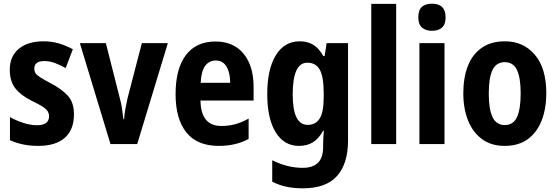

<svg xmlns="http://www.w3.org/2000/svg" viewBox="-20 -781 3020 1041"><path d="M381 -161Q381 -77 331 -33.5Q281 10 188 10Q101 10 34 -21V-146Q66 -128 105.5 -115Q145 -102 181 -102Q246 -102 246 -151Q246 -164 239.5 -176Q233 -188 213 -201.5Q193 -215 153 -234Q94 -263 63.5 -301.5Q33 -340 33 -403Q33 -476 82 -516.5Q131 -557 216 -557Q259 -557 297.5 -546Q336 -535 375 -514L336 -412Q307 -428 278.5 -439Q250 -450 220 -450Q166 -450 166 -409Q166 -395 172.5 -384.5Q179 -374 198.5 -361.5Q218 -349 256 -329Q312 -300 346.5 -263.5Q381 -227 381 -161Z M579 0 413 -547H554L629 -251Q637 -223 641.5 -193.5Q646 -164 649 -135H653Q654 -158 659 -186.5Q664 -215 671 -246L749 -547H890L724 0Z M1148 -556Q1246 -556 1300.5 -490Q1355 -424 1355 -309V-236H1067Q1069 -98 1180 -98Q1220 -98 1255 -107.5Q1290 -117 1328 -138V-28Q1260 10 1166 10Q1049 10 990.5 -63Q932 -136 932 -270Q932 -409 988 -482.5Q1044 -556 1148 -556ZM1150 -453Q1114 -453 1092.5 -424Q1071 -395 1068 -332H1228Q1228 -387 1208 -420Q1188 -453 1150 -453Z M1605 -557Q1647 -557 1678 -538.5Q1709 -520 1733 -477H1740L1751 -547H1867V-19Q1867 106 1807.5 173Q1748 240 1622 240Q1573 240 1533 231.5Q1493 223 1456 204V88Q1499 109 1539.5 119Q1580 129 1622 129Q1675 129 1703.5 102Q1732 75 1732 14V4Q1732 -13 1733 -34Q1734 -55 1736 -72H1732Q1708 -29 1676.5 -9.5Q1645 10 1601 10Q1520 10 1474.5 -64Q1429 -138 1429 -271Q1429 -406 1475.5 -481.5Q1522 -557 1605 -557ZM1646 -441Q1567 -441 1567 -269Q1567 -104 1648 -104Q1692 -104 1713.5 -139Q1735 -174 1735 -252V-277Q1735 -364 1714 -402.5Q1693 -441 1646 -441Z M2128 0H1993V-760H2128Z M2322 -761Q2396 -761 2396 -687Q2396 -649 2376.5 -631.5Q2357 -614 2322 -614Q2288 -614 2268 -631.5Q2248 -649 2248 -687Q2248 -726 2267 -743.5Q2286 -761 2322 -761ZM2390 -547V0H2254V-547Z M2942 -275Q2942 -194 2917.5 -129.5Q2893 -65 2843 -27.5Q2793 10 2716 10Q2643 10 2593 -27Q2543 -64 2517.5 -128.5Q2492 -193 2492 -275Q2492 -360 2516.5 -423Q2541 -486 2591.5 -521.5Q2642 -557 2718 -557Q2818 -557 2880 -484Q2942 -411 2942 -275ZM2630 -273Q2630 -189 2650.5 -146Q2671 -103 2717 -103Q2763 -103 2783 -146Q2803 -189 2803 -275Q2803 -359 2783 -401.5Q2763 -444 2717 -444Q2671 -444 2650.5 -402Q2630 -360 2630 -273Z"/></svg>

Font: Noto Sans Arabic Cond
Style: Bold
Weight: 700
Width: 3
Designer: Monotype Design Team, Nadine Chahine, Nizar Qandah and Khaled Hosny
Foundry: Monotype Imaging Inc.
Version: Version 2.012; ttfautohint (v1.8.4.7-5d5b)